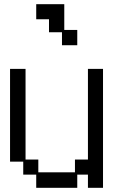

<svg xmlns="http://www.w3.org/2000/svg" viewBox="-20 -869 540 917"><path d="M276 -715H214V-777H153V-849H287V-726H349V-653H276ZM91 -97H28V-540H102V-107H163V-46H338V-107H400V-540H472V28H400V-35H349V28H153V-35H91Z"/></svg>

Font: DotGothic16
Style: Regular
Weight: 400
Designer: Fontworks Inc.
Foundry: Fontworks Inc.
Version: Version 1.100